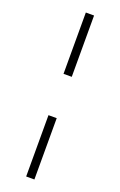

<svg xmlns="http://www.w3.org/2000/svg" viewBox="-177 -789 645 1030"><g transform="rotate(20 145.5 -274.0)"><path d="M122 -742H169V-392H122ZM122 -156H169V194H122Z"/></g></svg>

Font: Montserrat Alternates Light
Style: Regular
Weight: 300
Designer: Julieta Ulanovsky
Foundry: Julieta Ulanovsky
Version: Version 7.200